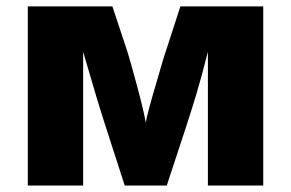

<svg xmlns="http://www.w3.org/2000/svg" viewBox="-20 -573 899 593"><path d="M793 0H622.1V-413.1Q606.4 -350.1 586.7 -283Q566.9 -215.8 495.1 0H365.2L308.1 -176.8Q279.3 -265.6 247.6 -376.5L236.8 -413.1V0H65.9V-553.2H327.1L370.1 -423.8Q382.3 -386.7 403.8 -305.9Q425.3 -225.1 430.2 -193.8Q433.1 -216.8 464.8 -323.7L483.9 -389.2L537.1 -553.2H793Z"/></svg>

Font: Open Sans ExtBd
Style: Bold
Weight: 800
Foundry: Ascender Corporation
Version: Version 1.10